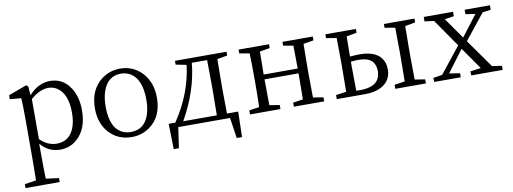

<svg xmlns="http://www.w3.org/2000/svg" viewBox="-62 -882 4002 1498"><g transform="rotate(-10 1938.5 -133.0)"><path d="M209 -413.1V-96.7Q269.5 -37.1 340.8 -37.1Q435.5 -37.1 475.6 -126Q499 -178.7 499 -252.9Q499 -405.3 418.9 -457Q387.7 -477.5 349.6 -477.5Q279.3 -476.6 209 -413.1ZM198.2 -516.6 204.1 -445.3Q279.3 -528.3 373 -528.3Q473.6 -528.3 531.2 -440.4Q579.1 -367.2 579.1 -260.7Q579.1 -110.4 492.2 -35.2Q435.5 13.7 358.4 13.7Q266.6 12.7 205.1 -60.5V32.2Q205.1 126 208 216.8L310.5 230.5V261.7H40V230.5L130.9 216.8Q132.8 97.7 132.8 34.2V-282.2Q132.8 -372.1 128.9 -434.6L39.1 -442.4V-473.6L183.6 -527.3Z M926.8 13.7Q817.4 13.7 747.1 -63.5Q680.7 -137.7 680.7 -254.9Q680.7 -404.3 781.2 -480.5Q845.7 -528.3 926.8 -528.3Q1030.3 -528.3 1100.6 -454.1Q1171.9 -377 1171.9 -254.9Q1171.9 -104.5 1069.3 -31.2Q1006.8 13.7 926.8 13.7ZM926.8 -26.4Q1036.1 -26.4 1072.3 -140.6Q1087.9 -190.4 1087.9 -254.9Q1087.9 -418 1000 -469.7Q966.8 -488.3 926.8 -488.3Q822.3 -488.3 784.2 -377.9Q765.6 -326.2 765.6 -254.9Q765.6 -79.1 867.2 -37.1Q894.5 -26.4 926.8 -26.4Z M1341.8 -38.1H1608.4Q1610.4 -149.4 1610.4 -227.5V-286.1Q1610.4 -366.2 1608.4 -475.6H1487.3Q1465.8 -254.9 1341.8 -38.1ZM1688.5 -38.1H1777.3L1772.5 163.1H1730.5L1706.1 0H1295.9L1272.5 163.1H1231.4L1226.6 -38.1H1279.3Q1418 -244.1 1444.3 -466.8L1360.4 -483.4V-513.7H1768.6V-483.4L1688.5 -469.7Q1686.5 -360.4 1686.5 -286.1V-227.5Q1686.5 -149.4 1688.5 -38.1Z M2452.1 -483.4 2371.1 -469.7Q2369.1 -360.4 2369.1 -286.1V-227.5Q2369.1 -154.3 2371.1 -44.9L2452.1 -32.2V0H2211.9V-32.2L2291 -43.9Q2293 -153.3 2293 -250H2023.4Q2023.4 -152.3 2025.4 -44.9L2105.5 -32.2V0H1864.3V-32.2L1944.3 -43.9Q1947.3 -126 1947.3 -227.5V-286.1Q1947.3 -387.7 1944.3 -469.7L1864.3 -483.4V-513.7H2105.5V-483.4L2025.4 -469.7Q2023.4 -362.3 2023.4 -288.1H2293Q2293 -364.3 2291 -469.7L2211.9 -483.4V-513.7H2452.1Z M2712.9 -38.1H2763.7Q2901.4 -44.9 2905.3 -157.2Q2905.3 -250 2822.3 -267.6Q2797.9 -272.5 2768.6 -272.5Q2747.1 -272.5 2710.9 -268.6V-227.5Q2710.9 -149.4 2712.9 -38.1ZM2793.9 -483.4 2712.9 -468.8Q2710.9 -375 2710.9 -309.6Q2761.7 -313.5 2787.1 -313.5Q2939.5 -313.5 2975.6 -214.8Q2984.4 -189.5 2984.4 -159.2Q2984.4 -70.3 2905.3 -27.3Q2854.5 0 2780.3 0H2551.8V-32.2L2633.8 -43.9Q2635.7 -155.3 2635.7 -227.5V-286.1Q2635.7 -360.4 2633.8 -469.7L2551.8 -483.4V-513.7H2793.9ZM3257.8 -483.4 3176.8 -468.8Q3174.8 -359.4 3174.8 -286.1V-227.5Q3174.8 -154.3 3176.8 -44.9L3257.8 -32.2V0H3015.6V-32.2L3097.7 -43.9Q3099.6 -155.3 3099.6 -227.5V-286.1Q3099.6 -360.4 3097.7 -469.7L3015.6 -483.4V-513.7H3257.8Z M3789.1 -43.9 3866.2 -32.2V0H3617.2L3616.2 -32.2L3700.2 -43.9L3579.1 -217.8L3449.2 -44.9L3534.2 -32.2V0H3323.2V-32.2L3394.5 -43.9L3557.6 -249L3405.3 -468.8L3331.1 -478.5V-513.7H3563.5V-478.5L3490.2 -467.8L3606.4 -301.8L3732.4 -466.8L3655.3 -478.5V-513.7H3855.5V-478.5L3790 -468.8L3629.9 -268.6Z"/></g></svg>

Font: GenYoMin JP Regular
Style: Regular
Weight: 400
Version: Version 1.001;PS 1;hotconv 16.6.51;makeotf.lib2.5.65220 DEVE